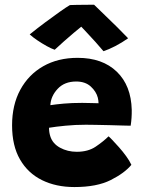

<svg xmlns="http://www.w3.org/2000/svg" viewBox="-20 -772 598 795"><path d="M524 -89.5Q496 -55.5 438.5 -26.5Q381 2.5 288 2.5Q212 2.5 153.8 -26.2Q95.5 -55 62.8 -111.8Q30 -168.5 30 -253Q30 -337.5 64 -400.2Q98 -463 159 -497.8Q220 -532.5 301.5 -532.5Q404 -532.5 463.5 -475.2Q523 -418 525.5 -317Q526 -283 521 -251.5Q513.5 -251.5 489 -252.2Q464.5 -253 433.8 -253.8Q403 -254.5 375.8 -255Q348.5 -255.5 335.5 -255.5Q292 -255.5 251 -251.5Q210 -247.5 183 -243Q183 -224.5 188 -208.5Q197.5 -177.5 228.5 -160.5Q259.5 -143.5 298 -143.5Q344.5 -143.5 375.8 -164.5Q407 -185.5 429.5 -207.5Q433 -205 445 -192.5Q457 -180 472.8 -162.2Q488.5 -144.5 502.5 -125.2Q516.5 -106 524 -89.5ZM188.5 -336.5Q211 -340 244 -343Q277 -346 320.5 -346Q343.5 -346 362 -345.2Q380.5 -344.5 388 -344.5Q388 -355 385 -367.5Q378.5 -393 355.8 -413.8Q333 -434.5 295.5 -434.5Q247 -434.5 218.8 -404.2Q190.5 -374 188.5 -336.5ZM369.5 -752.5Q388.5 -734 414.2 -709.2Q440 -684.5 465.8 -659Q491.5 -633.5 510.5 -613.5Q485 -595.5 457.5 -581.2Q430 -567 408.5 -560Q393.5 -578 375.5 -598Q357.5 -618 341.2 -635.2Q325 -652.5 316.5 -661.5Q305 -652.5 285.5 -636Q266 -619.5 244.8 -600.8Q223.5 -582 206.5 -566Q193 -570.5 173.5 -581.2Q154 -592 134.8 -605Q115.5 -618 103 -629.5Q132.5 -653.5 166 -678.5Q199.5 -703.5 227.5 -723.2Q255.5 -743 269.5 -751Q278 -751.5 297.8 -751.8Q317.5 -752 338 -752.2Q358.5 -752.5 369.5 -752.5Z"/></svg>

Font: Grandstander
Style: Bold
Weight: 700
Designer: Tyler Finck
Foundry: Etcetera Type Co
Version: Version 1.200; ttfautohint (v1.8.3)